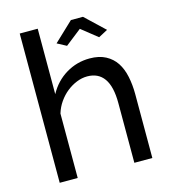

<svg xmlns="http://www.w3.org/2000/svg" viewBox="-109 -818 808 907"><g transform="rotate(-15 295.0 -365.0)"><path d="M227 -640 321 -729H380L474 -640L429 -616L351 -678L272 -616ZM524 0H436V-292Q436 -373 408 -412.5Q380 -452 326 -452Q300 -452 274 -441.5Q248 -431 225.5 -413Q203 -395 185.5 -370Q168 -345 159 -315V0H71V-730H159V-410Q190 -467 243 -499Q296 -531 359 -531Q405 -531 437 -514Q469 -497 488 -468Q507 -439 515.5 -398.5Q524 -358 524 -312Z"/></g></svg>

Font: Raleway Medium Alt1
Style: Regular
Weight: 500
Designer: Matt McInerney, Pablo Impallari, Rodrigo Fuenzalida
Foundry: Matt McInerney, Pablo Impallari, Rodrigo Fuenzalida
Version: Version 3.000g; ttfautohint (v1.5) -l 8 -r 28 -G 28 -x 14 -D